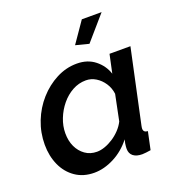

<svg xmlns="http://www.w3.org/2000/svg" viewBox="-134 -839 883 958"><g transform="rotate(-20 307.5 -360.5)"><path d="M205 10Q147 10 105 -19Q63 -48 41 -97Q19 -146 19 -206Q19 -270 42 -328.5Q65 -387 105.5 -432.5Q146 -478 198 -505Q250 -532 307 -532Q364 -532 403 -501Q442 -470 457 -424L478 -522H589L505 -130Q504 -125 503.5 -121.5Q503 -118 503 -115Q503 -95 526 -94L506 0Q492 2 481 3.5Q470 5 461 5Q430 5 413 -8.5Q396 -22 396 -47Q396 -52 396.5 -59Q397 -66 398.5 -75Q400 -84 403 -95Q364 -45 310.5 -17.5Q257 10 205 10ZM253 -84Q273 -84 295.5 -92Q318 -100 339.5 -114Q361 -128 379 -147Q397 -166 408 -188L436 -325Q432 -357 415 -382.5Q398 -408 373.5 -423Q349 -438 321 -438Q283 -438 249.5 -419.5Q216 -401 190.5 -370Q165 -339 150 -301Q135 -263 135 -224Q135 -184 149.5 -153Q164 -122 190.5 -103Q217 -84 253 -84ZM401 -603 331 -621 407 -731H512Z"/></g></svg>

Font: Raleway Thin SemiBold
Style: Italic
Weight: 600
Italic angle: -12°
Version: Version 4.026